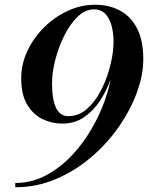

<svg xmlns="http://www.w3.org/2000/svg" viewBox="-20 -780 624 810"><path d="M69.5 -450Q69.5 -510 95.8 -565.5Q122 -621 166.5 -665Q211 -709 266.5 -734.5Q322 -760 380.5 -760Q439 -760 485 -736Q531 -712 557.8 -661.2Q584.5 -610.5 584.5 -530.5Q584.5 -463.5 557.2 -389.2Q530 -315 480.5 -244Q431 -173 363.5 -115.8Q296 -58.5 215 -24.2Q134 10 44.5 10V-8Q106.5 -8 161.8 -34.2Q217 -60.5 264 -105.2Q311 -150 348 -206.8Q385 -263.5 410.2 -325Q435.5 -386.5 447 -446Q430 -398 402 -355.2Q374 -312.5 334.5 -285.5Q295 -258.5 242.5 -258.5Q199.5 -258.5 160 -277.2Q120.5 -296 95 -338Q69.5 -380 69.5 -450ZM199.5 -429.5Q199.5 -290 268 -290Q311.5 -290 345.2 -319Q379 -348 403 -393Q427 -438 441 -487.8Q455 -537.5 458 -579.5L459 -602.5Q459 -663.5 438.5 -702Q418 -740.5 376.5 -740.5Q339.5 -740.5 307.2 -709.2Q275 -678 251 -629.5Q227 -581 213.2 -527.8Q199.5 -474.5 199.5 -429.5Z"/></svg>

Font: Bodoni* 11pt Medium
Style: Italic
Weight: 500
Italic angle: -13°
Version: Version 2.3